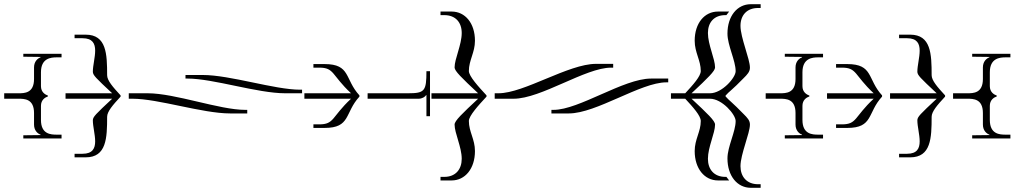

<svg xmlns="http://www.w3.org/2000/svg" viewBox="-30 -680 4859 914"><path d="M-10 -210H58C86 -210 132 -210 132 -142V-87C132 -59 149 -44 163 -39V-37L81 -36V-21H263V-39H240C212 -39 165 -41 165 -109V-176C165 -204 184 -216 198 -221V-225C184 -230 165 -242 165 -270V-336C165 -403 212 -407 240 -407H263V-424H81V-410L163 -409V-407C149 -402 132 -387 132 -359V-304C132 -236 86 -236 58 -236H-10Z M282 -210H504C425 -136 412 -124 412 -107C412 -78 423 -39 423 -7C423 26 411 52 363 52H325V69H378C477 69 480 -23 480 -124C480 -149 507 -180 544 -220V-226C507 -266 480 -297 480 -322C480 -423 477 -515 378 -515H325V-498H363C411 -498 423 -472 423 -439C423 -407 412 -368 412 -339C412 -322 425 -310 504 -236H282Z M583 -210H601C723 -210 934 -140 1065 -140H1147V-157H1137C1015 -157 804 -236 673 -236H583ZM1327 -236H1408V-253H1399C1277 -253 1066 -323 935 -323H853V-306H863C985 -306 1196 -236 1327 -236Z M1419 -210H1641C1548 -123 1562 -88 1490 -88H1462V-71H1515C1640 -71 1610 -143 1681 -220V-226C1610 -303 1640 -375 1515 -375H1462V-358H1490C1562 -358 1548 -323 1641 -236H1419Z M1913 -236H1720V-210H1963C1979 -210 1994 -219 1998 -227H2000V-127H2017V-341H2000C2000 -247 1992 -236 1913 -236Z M2024 -210H2246C2170 -139 2134 -105 2134 -87C2134 -46 2168 20 2168 76C2168 126 2139 162 2085 162H2067V179H2120C2184 179 2231 123 2231 39C2231 -17 2202 -53 2202 -104C2202 -129 2249 -180 2286 -220V-226C2249 -266 2202 -317 2202 -342C2202 -393 2231 -430 2231 -486C2231 -570 2184 -625 2120 -625H2067V-608H2085C2139 -608 2168 -573 2168 -523C2168 -467 2134 -400 2134 -359C2134 -342 2167 -310 2246 -236H2024Z M3069 -306C2938 -306 2727 -157 2605 -157H2595V-140H2678C2809 -140 3020 -288 3142 -288H3151V-306ZM2325 -210H2415C2546 -210 2757 -358 2879 -358H2889V-376H2807C2676 -376 2465 -236 2343 -236H2325Z M3164 -210H3232C3269 -170 3306 -129 3306 -104C3306 -53 3277 -17 3277 39C3277 123 3324 179 3388 179H3441L3428 162H3423C3369 162 3340 126 3340 76C3340 20 3374 -46 3374 -87C3374 -105 3338 -139 3262 -210H3350C3407 -210 3472 -135 3472 -104C3472 -53 3433 18 3433 74C3433 158 3480 214 3544 214H3591V197H3579C3525 197 3495 161 3495 111C3495 55 3540 -46 3540 -87C3540 -107 3527 -120 3510 -137C3456 -193 3440 -202 3424 -221V-225C3440 -244 3456 -252 3510 -308C3527 -325 3540 -338 3540 -358C3540 -399 3495 -501 3495 -557C3495 -607 3525 -642 3579 -642H3591V-660H3544C3480 -660 3433 -604 3433 -520C3433 -464 3472 -392 3472 -341C3472 -310 3407 -236 3350 -236H3262C3341 -310 3374 -342 3374 -359C3374 -400 3340 -467 3340 -523C3340 -573 3369 -608 3423 -608H3428L3441 -625H3388C3324 -625 3277 -570 3277 -486C3277 -430 3306 -393 3306 -342C3306 -317 3269 -276 3232 -236H3164Z M3615 -210H3683C3711 -210 3757 -210 3757 -142V-87C3757 -59 3774 -44 3788 -39V-37L3706 -36V-21H3888V-39H3865C3837 -39 3790 -41 3790 -109V-176C3790 -204 3809 -216 3823 -221V-225C3809 -230 3790 -242 3790 -270V-336C3790 -403 3837 -407 3865 -407H3888V-424H3706V-410L3788 -409V-407C3774 -402 3757 -387 3757 -359V-304C3757 -236 3711 -236 3683 -236H3615Z M3907 -210H4129C4036 -123 4050 -88 3978 -88H3950V-71H4003C4128 -71 4098 -143 4169 -220V-226C4098 -303 4128 -375 4003 -375H3950V-358H3978C4050 -358 4036 -323 4129 -236H3907Z M4207 -210H4429C4350 -136 4337 -124 4337 -107C4337 -78 4348 -39 4348 -7C4348 26 4336 52 4288 52H4250V69H4303C4402 69 4405 -23 4405 -124C4405 -149 4432 -180 4469 -220V-226C4432 -266 4405 -297 4405 -322C4405 -423 4402 -515 4303 -515H4250V-498H4288C4336 -498 4348 -472 4348 -439C4348 -407 4337 -368 4337 -339C4337 -322 4350 -310 4429 -236H4207Z M4507 -210H4575C4603 -210 4649 -210 4649 -142V-87C4649 -59 4666 -44 4680 -39V-37L4598 -36V-21H4780V-39H4757C4729 -39 4682 -41 4682 -109V-176C4682 -204 4701 -216 4715 -221V-225C4701 -230 4682 -242 4682 -270V-336C4682 -403 4729 -407 4757 -407H4780V-424H4598V-410L4680 -409V-407C4666 -402 4649 -387 4649 -359V-304C4649 -236 4603 -236 4575 -236H4507Z"/></svg>

Font: FoglihtenDeH02
Style: Regular
Weight: 500
Designer: gluk (gluksza@wp.pl|www.glukfonts.pl)
Version: Version 0.68